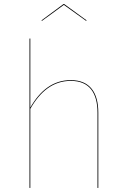

<svg xmlns="http://www.w3.org/2000/svg" viewBox="-20 -919 620 939"><path d="M292.3 -895.1 400.9 -817 403.8 -819.2 293.8 -899.3H290.8L182.5 -819.2L185.4 -817ZM326.4 -527.2C239.5 -527.2 176.1 -476.5 128.3 -393.1V-730.6L124.3 -730.3V0H128.3V-386.7C176.3 -471.6 239.7 -523.4 326.3 -523.4C418 -523.4 456.8 -463.5 456.8 -367.9V0H460.8V-368.1C460.8 -465.4 420.3 -527.2 326.4 -527.2Z"/></svg>

Font: Fira Sans Four
Style: Regular
Weight: 100
Designer: Carrois Corporate & Edenspiekermann AG
Foundry: Carrois Corporate GbR & Edenspiekermann AG
Version: Version 4.203;PS 004.203;hotconv 1.0.88;makeotf.lib2.5.64775